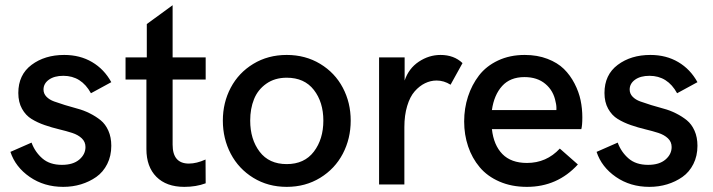

<svg xmlns="http://www.w3.org/2000/svg" viewBox="-20 -708 2737 737"><path d="M222.7 9.3Q149.4 9.3 94.2 -28.8Q39.1 -66.9 20 -125L101.1 -160.6Q114.3 -124.5 142.6 -99.9Q170.9 -75.2 217.8 -75.2Q260.7 -75.2 284.4 -95.5Q308.1 -115.7 308.1 -143.6Q308.1 -163.6 293.9 -177Q279.8 -190.4 257.1 -197.8Q234.4 -205.1 206.8 -211.7Q179.2 -218.3 151.6 -227.8Q124 -237.3 101.3 -251.2Q78.6 -265.1 64.5 -290.5Q50.3 -315.9 50.3 -351.1Q50.3 -420.9 101.1 -459Q151.9 -497.1 226.6 -497.1Q287.1 -497.1 333.5 -469.7Q379.9 -442.4 407.2 -392.6L329.1 -350.1Q292.5 -417 223.1 -417Q188.5 -417 167.7 -402.1Q147 -387.2 147 -364.3Q147 -348.6 158.2 -336.9Q169.4 -325.2 187.7 -318.6Q206.1 -312 229.5 -304.7Q252.9 -297.4 277.1 -291Q301.3 -284.7 324.7 -272.9Q348.1 -261.2 366.5 -246.3Q384.8 -231.4 396 -206.3Q407.2 -181.2 407.2 -148.4Q407.2 -109.4 391.6 -78.4Q376 -47.4 349.6 -28.8Q323.2 -10.3 291 -0.5Q258.8 9.3 222.7 9.3Z M687.5 9.3Q618.7 9.3 580.3 -29.3Q542 -67.9 542 -135.7V-402.8H461.9V-487.8H543.5V-615.7L642.6 -688V-487.8H769.5V-402.8H642.6V-152.8Q642.6 -80.1 705.1 -80.1Q734.4 -80.1 769 -95.7L769.5 -4.4Q732.9 9.3 687.5 9.3Z M835.4 -245.1Q835.4 -314 865.7 -371.3Q896 -428.7 952.4 -462.9Q1008.8 -497.1 1080.6 -497.1Q1152.3 -497.1 1209 -462.9Q1265.6 -428.7 1295.9 -371.3Q1326.2 -314 1326.2 -245.1Q1326.2 -175.8 1295.9 -117.9Q1265.6 -60.1 1209 -25.4Q1152.3 9.3 1080.6 9.3Q1008.8 9.3 952.4 -25.4Q896 -60.1 865.7 -117.9Q835.4 -175.8 835.4 -245.1ZM1221.2 -245.1Q1221.2 -315.9 1184.8 -362.8Q1148.4 -409.7 1080.6 -409.7Q1034.7 -409.7 1002.2 -386.7Q969.7 -363.8 955.1 -327.4Q940.4 -291 940.4 -245.1Q940.4 -173.3 976.6 -125.7Q1012.7 -78.1 1080.6 -78.1Q1148.4 -78.1 1184.8 -126Q1221.2 -173.8 1221.2 -245.1Z M1435.1 0V-487.8H1533.2V-398.9Q1548.8 -445.3 1587.6 -471.2Q1626.5 -497.1 1670.9 -497.1Q1722.7 -497.1 1755.4 -465.8L1709.5 -382.8Q1684.1 -398.9 1655.8 -398.9Q1632.8 -398.9 1611.3 -388.4Q1589.8 -377.9 1571.8 -357.4Q1553.7 -336.9 1543 -301.3Q1532.2 -265.6 1532.2 -220.2V0Z M2002.4 9.3Q1943.8 9.3 1897.2 -11Q1850.6 -31.2 1821.3 -66.2Q1792 -101.1 1776.9 -146Q1761.7 -190.9 1761.7 -241.7Q1761.7 -292 1776.4 -337.2Q1791 -382.3 1818.8 -418.5Q1846.7 -454.6 1891.8 -475.8Q1937 -497.1 1994.1 -497.1Q2042.5 -497.1 2081.3 -482.2Q2120.1 -467.3 2144.5 -443.4Q2168.9 -419.4 2185.5 -387.2Q2202.1 -355 2208.7 -323Q2215.3 -291 2215.3 -257.8Q2215.3 -226.1 2211.4 -212.4H1868.2Q1875 -150.9 1908.4 -116.7Q1941.9 -82.5 2002.9 -82.5Q2077.6 -82.5 2128.9 -137.7L2198.2 -76.7Q2119.6 9.3 2002.4 9.3ZM1868.2 -285.6H2115.7Q2116.7 -301.8 2112.8 -316.4Q2105 -359.4 2073.7 -385.7Q2042.5 -412.1 1993.2 -412.1Q1938.5 -412.1 1907.5 -377.9Q1876.5 -343.8 1868.2 -285.6Z M2472.7 9.3Q2399.4 9.3 2344.2 -28.8Q2289.1 -66.9 2270 -125L2351.1 -160.6Q2364.3 -124.5 2392.6 -99.9Q2420.9 -75.2 2467.8 -75.2Q2510.7 -75.2 2534.4 -95.5Q2558.1 -115.7 2558.1 -143.6Q2558.1 -163.6 2543.9 -177Q2529.8 -190.4 2507.1 -197.8Q2484.4 -205.1 2456.8 -211.7Q2429.2 -218.3 2401.6 -227.8Q2374 -237.3 2351.3 -251.2Q2328.6 -265.1 2314.5 -290.5Q2300.3 -315.9 2300.3 -351.1Q2300.3 -420.9 2351.1 -459Q2401.9 -497.1 2476.6 -497.1Q2537.1 -497.1 2583.5 -469.7Q2629.9 -442.4 2657.2 -392.6L2579.1 -350.1Q2542.5 -417 2473.1 -417Q2438.5 -417 2417.7 -402.1Q2397 -387.2 2397 -364.3Q2397 -348.6 2408.2 -336.9Q2419.4 -325.2 2437.7 -318.6Q2456.1 -312 2479.5 -304.7Q2502.9 -297.4 2527.1 -291Q2551.3 -284.7 2574.7 -272.9Q2598.1 -261.2 2616.5 -246.3Q2634.8 -231.4 2646 -206.3Q2657.2 -181.2 2657.2 -148.4Q2657.2 -109.4 2641.6 -78.4Q2626 -47.4 2599.6 -28.8Q2573.2 -10.3 2541 -0.5Q2508.8 9.3 2472.7 9.3Z"/></svg>

Font: HK Grotesk SemiBold Legacy
Style: Regular
Weight: 600
Designer: Alfredo Marco Pradil
Foundry: Hanken Design Co.
Version: Version 2.022;PS 002.022;hotconv 1.0.88;makeotf.lib2.5.64775